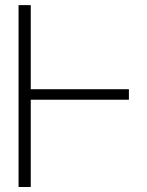

<svg xmlns="http://www.w3.org/2000/svg" viewBox="-20 -748 589 768"><path d="M495.6 -391.1V-349.1H103V0H54.2V-727.5H103V-391.1Z"/></svg>

Font: Inter Display Extra Light
Style: Regular
Weight: 200
Designer: Rasmus Andersson
Foundry: rsms
Version: Version 4.000;git-4fc901f